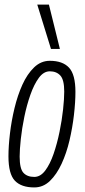

<svg xmlns="http://www.w3.org/2000/svg" viewBox="-20 -810 373 840"><path d="M130 10Q73 10 45 -19.5Q17 -49 17 -126Q17 -170 23.5 -225.5Q30 -281 43.5 -337Q57 -393 78 -439.5Q99 -486 129 -515Q159 -544 198 -544Q254 -544 282 -514Q310 -484 310 -408Q310 -363 303.5 -307Q297 -251 284 -195.5Q271 -140 249.5 -93.5Q228 -47 198.5 -18.5Q169 10 130 10ZM130 -36Q157 -36 178 -64Q199 -92 214.5 -137Q230 -182 240.5 -233.5Q251 -285 256 -331.5Q261 -378 261 -409Q261 -461 244 -479.5Q227 -498 198 -498Q171 -498 150 -469.5Q129 -441 113 -395.5Q97 -350 86.5 -299Q76 -248 71 -201.5Q66 -155 66 -125Q66 -72 82.5 -54Q99 -36 130 -36ZM203 -596 143 -790H194L242 -596Z"/></svg>

Font: Georama Condensed Light
Style: Italic
Weight: 300
Width: 3
Italic angle: -9°
Designer: Jean-Baptiste Levee
Foundry: Production Type
Version: Version 1.000